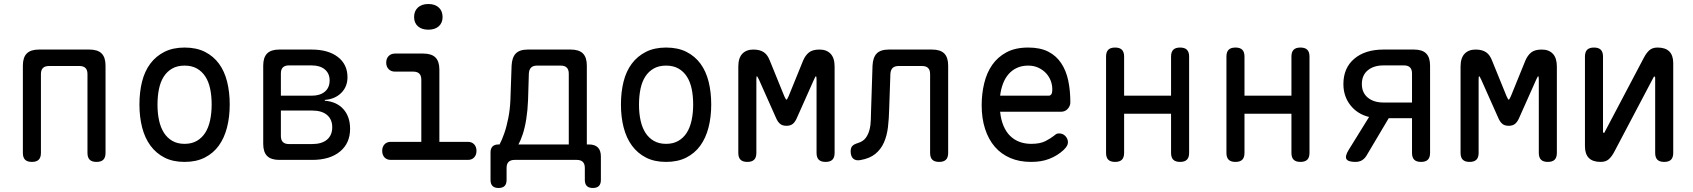

<svg xmlns="http://www.w3.org/2000/svg" viewBox="-20 -797 8440 957"><path d="M139 10Q116 10 105 -1Q94 -12 94 -35V-470Q94 -511 113.5 -530.5Q133 -550 174 -550H426Q467 -550 486.5 -530.5Q506 -511 506 -470V-35Q506 -12 495 -1Q484 10 461 10Q438 10 427 -1Q416 -12 416 -35V-428Q416 -448 406 -458Q396 -468 376 -468H224Q204 -468 194 -458Q184 -448 184 -428V-35Q184 -12 173 -1Q162 10 139 10Z M900 10Q842 10 800 -11.5Q758 -33 730 -71Q702 -109 688.5 -161.5Q675 -214 675 -276Q675 -338 688 -390Q701 -442 729 -479.5Q757 -517 799.5 -538.5Q842 -560 900 -560Q959 -560 1001.5 -538.5Q1044 -517 1071.5 -479.5Q1099 -442 1112 -390Q1125 -338 1125 -276Q1125 -214 1111.5 -161.5Q1098 -109 1070.5 -71Q1043 -33 1000.5 -11.5Q958 10 900 10ZM900 -80Q935 -80 960.5 -94.5Q986 -109 1002.5 -134.5Q1019 -160 1027 -196.5Q1035 -233 1035 -276Q1035 -319 1027.5 -354.5Q1020 -390 1003.5 -415.5Q987 -441 961.5 -455.5Q936 -470 900 -470Q864 -470 838.5 -455.5Q813 -441 796.5 -415.5Q780 -390 772.5 -354Q765 -318 765 -275Q765 -232 773 -196Q781 -160 797.5 -134.5Q814 -109 839.5 -94.5Q865 -80 900 -80Z M1372 0Q1331 0 1311.5 -19.5Q1292 -39 1292 -80V-470Q1292 -511 1311.5 -530.5Q1331 -550 1372 -550H1533Q1616 -550 1664 -513Q1712 -476 1712 -412Q1712 -365 1681 -334Q1650 -303 1599 -299V-295Q1659 -290 1692 -252.5Q1725 -215 1725 -155Q1725 -83 1674.5 -41.5Q1624 0 1536 0ZM1380 -246V-119Q1380 -99 1390 -89Q1400 -79 1420 -79H1536Q1584 -79 1610 -101Q1636 -123 1636 -163Q1636 -202 1610 -224Q1584 -246 1536 -246ZM1420 -471Q1400 -471 1390 -461Q1380 -451 1380 -431V-320H1533Q1575 -320 1599 -340Q1623 -360 1623 -396Q1623 -431 1599 -451Q1575 -471 1533 -471Z M2312 -90Q2332 -90 2343.5 -77.5Q2355 -65 2355 -45Q2355 -25 2343.5 -12.5Q2332 0 2312 0H1928Q1908 0 1896.5 -12.5Q1885 -25 1885 -45Q1885 -65 1896.5 -77.5Q1908 -90 1928 -90H2080V-400Q2080 -420 2070 -430Q2060 -440 2040 -440H1949Q1929 -440 1917 -452.5Q1905 -465 1905 -485Q1905 -505 1917 -517.5Q1929 -530 1949 -530H2090Q2131 -530 2150.5 -510.5Q2170 -491 2170 -450V-90ZM2115 -649Q2082 -649 2063 -666Q2044 -683 2044 -712Q2044 -742 2063 -759.5Q2082 -777 2115 -777Q2148 -777 2167 -759.5Q2186 -742 2186 -712Q2186 -683 2167 -666Q2148 -649 2115 -649Z M2465 140Q2445 140 2435 130Q2425 120 2425 100V-37Q2425 -57 2435 -67Q2445 -77 2465 -77H2470Q2481 -97 2493 -131Q2505 -165 2513.5 -208Q2522 -251 2524 -298L2530 -470Q2532 -511 2551 -530.5Q2570 -550 2611 -550H2825Q2866 -550 2885.5 -530.5Q2905 -511 2905 -470V-77H2915Q2945 -77 2960 -62Q2975 -47 2975 -17V100Q2975 120 2965 130Q2955 140 2935 140Q2915 140 2905 130Q2895 120 2895 100V40Q2895 20 2885 10Q2875 0 2855 0H2545Q2525 0 2515 10Q2505 20 2505 40V100Q2505 120 2495 130Q2485 140 2465 140ZM2815 -430Q2815 -450 2805 -460Q2795 -470 2775 -470H2657Q2637 -470 2627 -460Q2617 -450 2616 -430L2612 -298Q2610 -247 2603 -203Q2596 -159 2585 -126.5Q2574 -94 2564 -77H2815Z M3300 10Q3242 10 3200 -11.5Q3158 -33 3130 -71Q3102 -109 3088.5 -161.5Q3075 -214 3075 -276Q3075 -338 3088 -390Q3101 -442 3129 -479.5Q3157 -517 3199.5 -538.5Q3242 -560 3300 -560Q3359 -560 3401.5 -538.5Q3444 -517 3471.5 -479.5Q3499 -442 3512 -390Q3525 -338 3525 -276Q3525 -214 3511.5 -161.5Q3498 -109 3470.5 -71Q3443 -33 3400.5 -11.5Q3358 10 3300 10ZM3300 -80Q3335 -80 3360.5 -94.5Q3386 -109 3402.5 -134.5Q3419 -160 3427 -196.5Q3435 -233 3435 -276Q3435 -319 3427.5 -354.5Q3420 -390 3403.5 -415.5Q3387 -441 3361.5 -455.5Q3336 -470 3300 -470Q3264 -470 3238.5 -455.5Q3213 -441 3196.5 -415.5Q3180 -390 3172.5 -354Q3165 -318 3165 -275Q3165 -232 3173 -196Q3181 -160 3197.5 -134.5Q3214 -109 3239.5 -94.5Q3265 -80 3300 -80Z M4140 -35Q4140 -12 4129 -1Q4118 10 4095 10Q4072 10 4061 -1Q4050 -12 4050 -35V-400Q4050 -416 4047 -417Q4044 -416 4037 -400L3951 -207Q3943 -189 3931.5 -179.5Q3920 -170 3900 -170Q3880 -170 3868.5 -179.5Q3857 -189 3849 -207L3763 -400Q3755 -417 3752.5 -417Q3750 -417 3750 -400V-35Q3750 -12 3739 -1Q3728 10 3705 10Q3682 10 3671 -1Q3660 -12 3660 -35V-465Q3660 -508 3680 -529Q3700 -550 3735 -550Q3752 -550 3765 -546.5Q3778 -543 3788 -536Q3798 -529 3805 -518.5Q3812 -508 3817 -495L3889 -318Q3897 -300 3900 -300Q3903 -300 3911 -318L3983 -495Q3994 -521 4012 -535.5Q4030 -550 4065 -550Q4100 -550 4120 -529Q4140 -508 4140 -465Z M4329 -470Q4331 -511 4350 -530.5Q4369 -550 4410 -550H4626Q4667 -550 4686.5 -530.5Q4706 -511 4706 -470V-35Q4706 -12 4695 -1Q4684 10 4661 10Q4638 10 4627 -1Q4616 -12 4616 -35V-428Q4616 -448 4606 -458Q4596 -468 4576 -468H4459Q4439 -468 4429 -458Q4419 -448 4418 -428L4412 -254Q4411 -207 4406 -164Q4401 -121 4386 -87Q4371 -53 4343 -30Q4315 -7 4268 1Q4245 5 4232.5 -6.5Q4220 -18 4220 -43Q4220 -60 4228 -69Q4236 -78 4256 -84Q4282 -92 4295 -109.5Q4308 -127 4314 -150.5Q4320 -174 4320.5 -201Q4321 -228 4322 -254Z M5259 -132Q5278 -132 5290.5 -118.5Q5303 -105 5303 -88Q5303 -79 5298.5 -70.5Q5294 -62 5282 -50Q5266 -35 5248 -24Q5230 -13 5209.5 -5Q5189 3 5166.5 6.5Q5144 10 5119 10Q5061 10 5015.5 -9.5Q4970 -29 4938.5 -65.5Q4907 -102 4890 -154.5Q4873 -207 4873 -272Q4873 -329 4885.5 -381.5Q4898 -434 4925.5 -473.5Q4953 -513 4997 -536.5Q5041 -560 5105 -560Q5165 -560 5205 -539.5Q5245 -519 5269.5 -482Q5294 -445 5304.5 -395.5Q5315 -346 5315 -287Q5315 -269 5302 -254.5Q5289 -240 5268 -240H4965Q4969 -200 4982 -169.5Q4995 -139 5015 -119.5Q5035 -100 5061.5 -90Q5088 -80 5120 -80Q5165 -80 5191.5 -94Q5218 -108 5233 -120Q5241 -127 5246 -129.5Q5251 -132 5259 -132ZM4965 -320H5209Q5214 -320 5219.5 -326Q5225 -332 5225 -353Q5225 -374 5217 -395Q5209 -416 5193.5 -432.5Q5178 -449 5155.5 -459.5Q5133 -470 5105 -470Q5074 -470 5049.5 -459Q5025 -448 5007.5 -428Q4990 -408 4979.5 -380.5Q4969 -353 4965 -320Z M5538 10Q5515 10 5504 -1Q5493 -12 5493 -35V-515Q5493 -538 5504 -549Q5515 -560 5538 -560Q5561 -560 5572 -549Q5583 -538 5583 -515V-320H5817V-515Q5817 -538 5828 -549Q5839 -560 5862 -560Q5885 -560 5896 -549Q5907 -538 5907 -515V-35Q5907 -12 5896 -1Q5885 10 5862 10Q5839 10 5828 -1Q5817 -12 5817 -35V-230H5583V-35Q5583 -12 5572 -1Q5561 10 5538 10Z M6138 10Q6115 10 6104 -1Q6093 -12 6093 -35V-515Q6093 -538 6104 -549Q6115 -560 6138 -560Q6161 -560 6172 -549Q6183 -538 6183 -515V-320H6417V-515Q6417 -538 6428 -549Q6439 -560 6462 -560Q6485 -560 6496 -549Q6507 -538 6507 -515V-35Q6507 -12 6496 -1Q6485 10 6462 10Q6439 10 6428 -1Q6417 -12 6417 -35V-230H6183V-35Q6183 -12 6172 -1Q6161 10 6138 10Z M6736 10Q6699 10 6691 -4.5Q6683 -19 6703 -51L6804 -214Q6746 -228 6711 -272.5Q6676 -317 6676 -378Q6676 -458 6730 -504Q6784 -550 6876 -550H7028Q7069 -550 7088.5 -530.5Q7108 -511 7108 -470V-35Q7108 -12 7097 -1Q7086 10 7063 10Q7040 10 7029 -1Q7018 -12 7018 -35V-208H6902L6791 -21Q6781 -5 6767.5 2.5Q6754 10 6736 10ZM7018 -431Q7018 -451 7008 -461Q6998 -471 6978 -471H6876Q6827 -471 6797.5 -446.5Q6768 -422 6768 -378Q6768 -335 6797.5 -310.5Q6827 -286 6876 -286H7018Z M7740 -35Q7740 -12 7729 -1Q7718 10 7695 10Q7672 10 7661 -1Q7650 -12 7650 -35V-400Q7650 -416 7647 -417Q7644 -416 7637 -400L7551 -207Q7543 -189 7531.5 -179.5Q7520 -170 7500 -170Q7480 -170 7468.5 -179.5Q7457 -189 7449 -207L7363 -400Q7355 -417 7352.5 -417Q7350 -417 7350 -400V-35Q7350 -12 7339 -1Q7328 10 7305 10Q7282 10 7271 -1Q7260 -12 7260 -35V-465Q7260 -508 7280 -529Q7300 -550 7335 -550Q7352 -550 7365 -546.5Q7378 -543 7388 -536Q7398 -529 7405 -518.5Q7412 -508 7417 -495L7489 -318Q7497 -300 7500 -300Q7503 -300 7511 -318L7583 -495Q7594 -521 7612 -535.5Q7630 -550 7665 -550Q7700 -550 7720 -529Q7740 -508 7740 -465Z M7880 -68V-515Q7880 -538 7891 -549Q7902 -560 7925 -560Q7948 -560 7959 -549Q7970 -538 7970 -515V-140Q7972 -134 7974 -134Q7976 -134 7976.5 -135.5Q7977 -137 7979 -140L8174 -510Q8186 -533 8201 -546.5Q8216 -560 8242 -560Q8281 -560 8300.5 -540.5Q8320 -521 8320 -482V-35Q8320 -12 8309 -1Q8298 10 8275 10Q8252 10 8241 -1Q8230 -12 8230 -35V-410Q8228 -416 8226 -416Q8224 -416 8223.5 -414.5Q8223 -413 8221 -410L8026 -40Q8014 -17 7999 -3.5Q7984 10 7958 10Q7919 10 7899.5 -9.5Q7880 -29 7880 -68Z"/></svg>

Font: Maple Mono NF
Style: Regular
Weight: 400
Monospace: yes
Designer: subframe7536
Version: Version 7.000